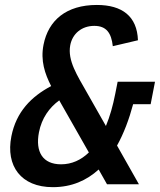

<svg xmlns="http://www.w3.org/2000/svg" viewBox="-20 -762 661 794"><path d="M456.5 -373.5C447 -325 434.5 -280.5 418 -241L338.5 -381C300.5 -448.5 258.5 -511.5 270.5 -575C279.5 -622.5 317.5 -655 370 -655C420 -655 440.5 -625.5 446.5 -571L550.5 -595.5C547 -694.5 485.5 -741.5 380.5 -741.5C254.5 -741.5 180 -678.5 160 -577C147 -511 165.5 -457 191.5 -406C110 -363 47 -300 27 -198C3 -76 66.5 12 198.5 12C276 12 338 -15.5 388 -61L422.5 0H554.5L464 -160C492 -210.5 514 -269 530.5 -331H603L621 -424H466.5ZM141 -214.5C152.5 -273.5 183.5 -316.5 225 -347C225 -346.5 225.5 -346.5 225.5 -346L347.5 -131.5C315.5 -100.5 277 -82.5 232.5 -82.5C157 -82.5 125.5 -133.5 141 -214.5Z"/></svg>

Font: Monaspace Krypton Medium
Style: Italic
Weight: 500
Italic angle: -11°
Designer: Riley Cran & the Lettermatic Team
Foundry: Lettermatic
Version: Version 1.101 (Monaspace Krypton)